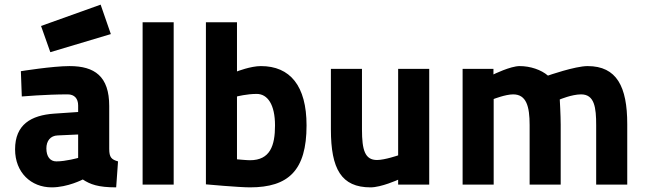

<svg xmlns="http://www.w3.org/2000/svg" viewBox="-20 -796 2790 828"><path d="M451 -339C451 -467 388 -511 280 -511C207 -511 70 -489 70 -489L74 -380C74 -380 178 -389 272 -389C301 -389 317 -371 317 -341V-313L214 -306C114 -299 45 -259 45 -152C45 -52 114 12 203 12C272 12 337 -22 337 -22C369 -1 403 12 481 12L489 -100C461 -108 451 -117 451 -154ZM317 -216V-115C317 -115 264 -100 223 -100C196 -100 180 -121 180 -156C180 -188 197 -211 229 -212ZM157 -684 197 -571 458 -649 414 -776Z M595 0H729V-700H595Z M1105 -511C1061 -511 1002 -488 1002 -488V-700H868V-1C868 -1 1010 12 1058 12C1224 12 1302 -61 1302 -255C1302 -426 1231 -511 1105 -511ZM1058 -105C1043 -105 1002 -109 1002 -109V-380C1002 -380 1044 -391 1087 -391C1134 -391 1166 -345 1166 -255C1166 -168 1145 -105 1058 -105Z M1697 -499V-126C1697 -126 1639 -106 1606 -106C1554 -106 1541 -148 1541 -238V-499H1407V-238C1407 -67 1452 12 1578 12C1624 12 1697 -21 1697 -21V0H1831V-499Z M2109 0V-369C2109 -369 2160 -389 2193 -389C2250 -389 2264 -337 2264 -257V0H2398V-259C2398 -298 2394 -367 2394 -367C2394 -367 2446 -389 2486 -389C2544 -389 2551 -332 2551 -256V0H2685V-261C2685 -422 2640 -511 2514 -511C2460 -511 2343 -470 2343 -470C2314 -495 2267 -511 2221 -511C2181 -511 2108 -475 2108 -475V-499H1975V0Z"/></svg>

Font: TitilliumMaps29L
Style: 999 wt
Weight: 900
Designer: Campivisivi
Foundry: Accademia di Belle Arti di Urbino and students of MA course of Visual design